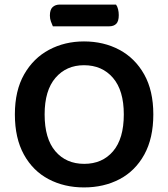

<svg xmlns="http://www.w3.org/2000/svg" viewBox="-20 -804 736 839"><path d="M650 -304Q650 -200 610.5 -128.5Q571 -57 502.5 -21Q434 15 347 15Q261 15 192.5 -21Q124 -57 84.5 -128.5Q45 -200 45 -304Q45 -408 85.5 -479Q126 -550 194.5 -586.5Q263 -623 347 -623Q433 -623 501.5 -586.5Q570 -550 610 -479Q650 -408 650 -304ZM521 -304Q521 -409 473.5 -464Q426 -519 347 -519Q270 -519 222.5 -464Q175 -409 175 -304Q175 -198 222 -143Q269 -88 348 -88Q427 -88 474 -143Q521 -198 521 -304ZM457 -689H211Q207 -698 202.5 -710Q198 -722 198 -736Q198 -762 210 -773Q222 -784 241 -784H487Q493 -776 496 -763.5Q499 -751 499 -738Q499 -711 488 -700Q477 -689 457 -689Z"/></svg>

Font: Baloo Bhaijaan 2 SemiBold
Style: Regular
Weight: 600
Designer: Sanskriti Dholi, Noopur Datye and Ek Type
Foundry: Ek Type
Version: Version 1.700